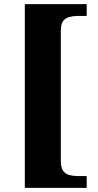

<svg xmlns="http://www.w3.org/2000/svg" viewBox="-20 -780 476 928"><path d="M100 128V-760H399V-703H356Q334 -703 315 -698Q296 -693 285 -678Q274 -663 274 -631V-1Q274 30 285 45.5Q296 61 315 66Q334 71 356 71H399V128Z"/></svg>

Font: Noto Serif Armenian ExtraBold
Style: Regular
Weight: 800
Version: Version 2.007